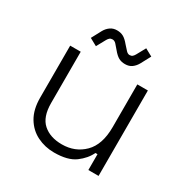

<svg xmlns="http://www.w3.org/2000/svg" viewBox="-156 -802 922 946"><g transform="rotate(30 305.5 -328.5)"><path d="M275 10Q223 10 178.5 -12Q134 -34 107.5 -78.5Q81 -123 81 -190V-486H141V-194Q141 -115 181 -79.5Q221 -44 288 -44Q363 -44 413 -93.5Q463 -143 463 -243V-486H523V0H465V-90H453Q435 -51 394 -20.5Q353 10 275 10ZM220 -598 192 -547 150 -570 180 -626Q190 -644 206 -655.5Q222 -667 244 -667Q265 -667 280.5 -658.5Q296 -650 314 -628Q328 -612 337.5 -602Q347 -592 357 -592Q367 -592 373 -597Q379 -602 384 -611L412 -662L454 -639L424 -583Q414 -565 398.5 -553.5Q383 -542 360 -542Q339 -542 323.5 -550.5Q308 -559 290 -581Q277 -597 267.5 -607Q258 -617 247 -617Q237 -617 231 -612Q225 -607 220 -598Z"/></g></svg>

Font: Space Grotesk Variable Light
Style: Regular
Weight: 300
Designer: Florian Karsten
Foundry: Florian Karsten
Version: Version 2.000